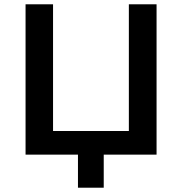

<svg xmlns="http://www.w3.org/2000/svg" viewBox="-20 -720 847 894"><path d="M709 0H463V154H343V0H99V-700H227V-110H580V-700H709Z"/></svg>

Font: APTA Sans SemiBold
Style: Bold
Weight: 600
Version: Version 7.200